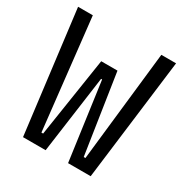

<svg xmlns="http://www.w3.org/2000/svg" viewBox="-161 -820 909 948"><g transform="rotate(30 293.0 -346.5)"><path d="M100.1 0 13.7 -693.4H97.7L167.5 -64.9H177.2L247.1 -517.6H339.8L408.7 -64.9H418.5L488.3 -693.4H572.3L485.8 0H356.9L295.9 -441.9H290L229 0Z"/></g></svg>

Font: CaskaydiaMono NF SemiLight
Style: Regular
Weight: 350
Designer: Aaron Bell
Foundry: Saja Typeworks
Version: Version 2111.001; ttfautohint (v1.8.4);Nerd Fonts 3.1.1